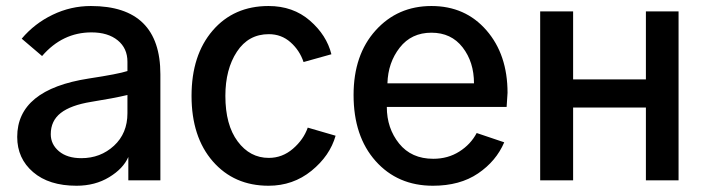

<svg xmlns="http://www.w3.org/2000/svg" viewBox="-20 -588 2303 626"><path d="M145.5 -150.4Q145.5 -117.2 172.4 -94.7Q199.2 -72.3 245.1 -72.3Q307.6 -72.3 351.6 -112.8Q395.5 -153.3 395.5 -218.8V-278.3Q350.6 -267.6 277.3 -255.9Q210.9 -245.1 178.2 -219.7Q145.5 -194.3 145.5 -150.4ZM36.1 -141.6Q36.1 -295.9 269.5 -332Q366.2 -346.7 395.5 -356.4V-386.7Q395.5 -430.7 363.8 -456.5Q332 -482.4 278.3 -482.4Q183.6 -482.4 117.2 -405.3L50.8 -461.9Q92.8 -511.7 151.9 -540Q210.9 -568.4 276.4 -568.4Q502.9 -568.4 502.9 -345.7V0H398.4V-76.2Q381.8 -38.1 335.9 -10.3Q290 17.6 229.5 17.6Q139.6 17.6 87.9 -26.9Q36.1 -71.3 36.1 -141.6Z M604.5 -275.4Q604.5 -408.2 673.3 -488.3Q742.2 -568.4 855.5 -568.4Q935.5 -568.4 990.2 -521Q1044.9 -473.6 1060.5 -411.1L969.7 -385.7Q957 -423.8 927.2 -450.2Q897.5 -476.6 856.4 -476.6Q790 -476.6 752.4 -419.4Q714.8 -362.3 714.8 -275.4Q714.8 -180.7 754.9 -127Q794.9 -73.2 856.4 -73.2Q900.4 -73.2 935.1 -103Q969.7 -132.8 983.4 -171.9L1074.2 -145.5Q1055.7 -80.1 995.6 -31.2Q935.5 17.6 855.5 17.6Q743.2 17.6 673.8 -62Q604.5 -141.6 604.5 -275.4Z M1132.8 -278.3Q1132.8 -409.2 1204.6 -488.8Q1276.4 -568.4 1386.7 -568.4Q1497.1 -568.4 1565.9 -489.3Q1634.8 -410.2 1634.8 -285.2Q1634.8 -283.2 1631.8 -239.3H1241.2Q1241.2 -169.9 1281.2 -120.1Q1321.3 -70.3 1392.6 -70.3Q1440.4 -70.3 1477.5 -93.8Q1514.6 -117.2 1534.2 -154.3L1624 -124Q1597.7 -62.5 1538.6 -22.5Q1479.5 17.6 1391.6 17.6Q1276.4 17.6 1204.6 -63Q1132.8 -143.6 1132.8 -278.3ZM1243.2 -316.4H1525.4Q1525.4 -385.7 1488.3 -433.6Q1451.2 -481.4 1386.7 -481.4Q1321.3 -481.4 1283.2 -432.6Q1245.1 -383.8 1243.2 -316.4Z M1741.2 0V-550.8H1848.6V-329.1H2085.9V-550.8H2192.4V0H2085.9V-237.3H1848.6V0Z"/></svg>

Font: Gothic A1 SemiBold
Style: Regular
Weight: 600
Version: Version 2.50